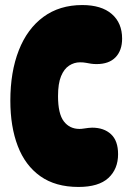

<svg xmlns="http://www.w3.org/2000/svg" viewBox="-20 -730 513 761"><path d="M291 11Q200 11 140 -31.5Q80 -74 50.5 -151Q21 -228 21 -331Q21 -445 54.5 -530.5Q88 -616 152 -663Q216 -710 306 -710Q382 -710 423 -674.5Q464 -639 464 -577Q464 -530 438 -503Q412 -476 363 -476Q351 -476 341 -477.5Q331 -479 321 -481Q311 -483 297 -483Q274 -483 254 -470Q234 -457 222 -428Q210 -399 210 -349Q210 -279 233 -249Q256 -219 295 -219Q303 -219 312 -220.5Q321 -222 330.5 -223Q340 -224 345 -224Q392 -224 420 -198Q448 -172 448 -119Q448 -60 409.5 -24.5Q371 11 291 11Z"/></svg>

Font: DynaPuff Condensed SemiBold
Style: Regular
Weight: 600
Width: 3
Designer: Toshi Omagari, Jennifer Daniel
Foundry: Google Fonts
Version: Version 2.000